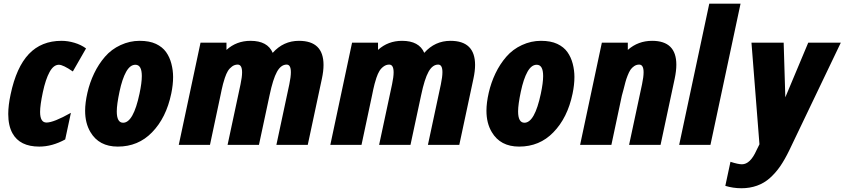

<svg xmlns="http://www.w3.org/2000/svg" viewBox="-20 -771 4496 1022"><path d="M193.4 -175.3Q193.4 -118.7 227.5 -118.7Q265.6 -118.7 357.4 -170.4L327.1 -28.8Q257.8 9.3 189 9.3Q85.4 9.3 46.4 -61.5Q23.9 -102.1 23.9 -164.1Q23.9 -210.4 36.6 -269Q66.9 -413.1 133.5 -483.4Q200.2 -553.7 307.6 -553.7Q341.3 -553.7 376.5 -543.2Q411.6 -532.7 438 -513.2L367.7 -390.6Q315.9 -426.3 293.5 -426.3Q265.1 -426.3 243.9 -387.7Q222.7 -349.1 208 -280Q193.4 -210.9 193.4 -175.3Z M901.4 -361.3Q901.4 -319.8 891.6 -272.9Q864.7 -143.6 789.1 -66.4Q715.8 9.3 606.9 9.3Q506.8 9.3 461.4 -67.9Q433.1 -115.2 433.1 -181.6Q433.1 -223.6 445.3 -277.3Q457.5 -331.1 481 -380.1Q504.4 -429.2 538.8 -469Q573.2 -508.8 622.1 -531.2Q670.9 -553.7 723.1 -553.7Q775.4 -553.7 810.1 -537.4Q844.7 -521 864 -493.9Q883.3 -466.8 892.3 -431.6Q901.4 -396.5 901.4 -361.3ZM700.7 -426.3Q672.4 -426.3 651.4 -388.7Q630.4 -351.1 616 -282.7Q601.6 -214.4 601.6 -178.2Q601.6 -117.7 635.3 -117.7Q689.9 -117.7 722.7 -272.9Q734.9 -330.6 734.9 -366.2Q734.9 -426.3 700.7 -426.3Z M1185.5 -543.9V-505.4Q1238.8 -553.7 1313.5 -553.7Q1404.3 -553.7 1431.6 -489.7Q1488.3 -553.7 1571.3 -553.7Q1702.1 -553.7 1702.1 -425.3Q1702.1 -392.6 1693.4 -352.1L1618.2 0H1451.2L1520 -322.3Q1528.3 -361.8 1528.3 -386.7Q1528.3 -427.2 1505.9 -427.2Q1475.6 -427.2 1454.3 -388.9Q1433.1 -350.6 1415 -264.6L1358.4 0H1191.4L1260.3 -322.3Q1268.6 -361.3 1268.6 -385.7Q1268.6 -427.2 1245.1 -427.2Q1229 -427.2 1215.3 -417.2Q1201.7 -407.2 1193.1 -393.3Q1184.6 -379.4 1176.8 -356.4Q1166 -323.2 1160.2 -294.7Q1154.3 -266.1 1153.3 -261.7L1097.7 0H931.6L1047.4 -543.9Z M1992.2 -543.9V-505.4Q2045.4 -553.7 2120.1 -553.7Q2210.9 -553.7 2238.3 -489.7Q2294.9 -553.7 2377.9 -553.7Q2508.8 -553.7 2508.8 -425.3Q2508.8 -392.6 2500 -352.1L2424.8 0H2257.8L2326.7 -322.3Q2335 -361.8 2335 -386.7Q2335 -427.2 2312.5 -427.2Q2282.2 -427.2 2261 -388.9Q2239.7 -350.6 2221.7 -264.6L2165 0H1998L2066.9 -322.3Q2075.2 -361.3 2075.2 -385.7Q2075.2 -427.2 2051.8 -427.2Q2035.6 -427.2 2022 -417.2Q2008.3 -407.2 1999.8 -393.3Q1991.2 -379.4 1983.4 -356.4Q1972.7 -323.2 1966.8 -294.7Q1960.9 -266.1 1960 -261.7L1904.3 0H1738.3L1854 -543.9Z M3037.6 -361.3Q3037.6 -319.8 3027.8 -272.9Q3001 -143.6 2925.3 -66.4Q2852.1 9.3 2743.2 9.3Q2643.1 9.3 2597.7 -67.9Q2569.3 -115.2 2569.3 -181.6Q2569.3 -223.6 2581.5 -277.3Q2593.8 -331.1 2617.2 -380.1Q2640.6 -429.2 2675 -469Q2709.5 -508.8 2758.3 -531.2Q2807.1 -553.7 2859.4 -553.7Q2911.6 -553.7 2946.3 -537.4Q2981 -521 3000.2 -493.9Q3019.5 -466.8 3028.6 -431.6Q3037.6 -396.5 3037.6 -361.3ZM2836.9 -426.3Q2808.6 -426.3 2787.6 -388.7Q2766.6 -351.1 2752.2 -282.7Q2737.8 -214.4 2737.8 -178.2Q2737.8 -117.7 2771.5 -117.7Q2826.2 -117.7 2858.9 -272.9Q2871.1 -330.6 2871.1 -366.2Q2871.1 -426.3 2836.9 -426.3Z M3321.8 -543.9V-505.4Q3376.5 -553.7 3451.2 -553.7Q3580.1 -553.7 3580.1 -426.8Q3580.1 -394 3571.3 -352.1L3496.1 0H3328.6L3397.5 -322.3Q3405.8 -361.3 3405.8 -386.2Q3405.8 -427.2 3382.3 -427.2Q3367.7 -427.2 3355.5 -418.9Q3343.3 -410.6 3335.7 -399.2Q3328.1 -387.7 3320.6 -368.4Q3313 -349.1 3309.1 -334L3299.3 -295.9Q3293.5 -273.4 3290 -261.7L3234.4 0H3067.9L3183.6 -543.9Z M3761.7 0H3595.2L3755.4 -751.5H3921.9Z M3840.8 218.3 3868.2 90.3Q3909.2 103.5 3929.2 103.5Q3973.6 103.5 4006.8 28.8L4022.5 -2.9L3980 -543.9H4151.4L4160.2 -252.9Q4180.7 -302.2 4282.2 -543.9H4455.6L4180.7 30.3Q4157.2 78.6 4133.1 113.8Q4108.9 148.9 4078.4 176.3Q4047.9 203.6 4009.5 217.3Q3971.2 231 3926.8 231Q3882.3 231 3840.8 218.3Z"/></svg>

Font: Open Sans Hebrew Condensed Extra Bold
Style: Italic
Weight: 800
Width: 3
Italic angle: -12°
Foundry: Ascender Corporation, Yanek Iontef
Version: Version 2.001;PS 002.001;hotconv 1.0.70;makeotf.lib2.5.58329